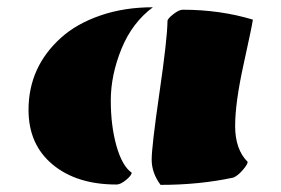

<svg xmlns="http://www.w3.org/2000/svg" viewBox="-20 -518 790 539"><path d="M635.3 -19.5Q540 1 430.7 1Q405.8 -32.7 405.8 -69.8Q405.8 -106.9 427.7 -258.1Q449.7 -409.2 450.2 -459Q450.2 -465.3 466.3 -478Q482.4 -490.7 493.2 -490.7Q597.7 -490.7 689.9 -462.9Q688 -447.3 664.1 -338.6Q640.1 -230 640.1 -164.3Q640.1 -98.6 675.3 -63.5Q675.3 -56.6 661.6 -40.8Q647.9 -24.9 635.3 -19.5ZM409.2 -497.6Q351.1 -454.6 321 -380.9Q291 -307.1 291 -236.1Q291 -165 306.9 -108.6Q322.8 -52.2 349.6 -33.2Q349.6 -25.9 334 -12.9Q318.4 0 307.1 0Q195.3 0 127.7 -56.2Q60.1 -112.3 60.1 -209.5Q60.1 -330.1 151.4 -412.1Q195.3 -451.7 262 -474.6Q328.6 -497.6 409.2 -497.6Z"/></svg>

Font: Emblema One
Style: Regular
Weight: 400
Designer: Riccardo De Franceschi
Foundry: Riccardo De Franceschi
Version: Version 1.003